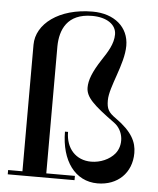

<svg xmlns="http://www.w3.org/2000/svg" viewBox="-52 -753 662 802"><g transform="rotate(5 279.5 -351.5)"><path d="M439 -272.5C407.5 -294.5 399.5 -309 399.5 -344.5C399.5 -402 456.5 -500 456.5 -578C456.5 -656 395.5 -708 304 -708C163.5 -708 70 -636 70 -548.5V-18H10V0H290V-18H170V-551.5C171 -619.5 198.5 -690 304 -690C365 -690 405.5 -662.5 405.5 -621C405.5 -581.5 382.5 -546 359 -510.5C323.5 -456.2 310.5 -421 310.5 -390.5C310.5 -350.2 342.8 -319.5 434 -253.5C475.5 -223 480.5 -162.2 450.8 -126.2C429 -100 391 -83 352 -83C288 -83 245.5 -129.5 245.5 -198.5H232.5C233 -76.5 292.2 5 386.5 5C470.5 5 529 -51 529 -134.5C529 -180.5 509 -223 439 -272.5Z"/></g></svg>

Font: Picaflor 24 pt
Style: Regular
Weight: 400
Designer: Ariel Martín Pérez
Foundry: Tunera Type Foundry
Version: Version 1.000;hotconv 1.0.109;makeotfexe 2.5.65596